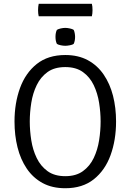

<svg xmlns="http://www.w3.org/2000/svg" viewBox="-20 -987 693 1019"><path d="M138 -342Q138 -293.5 146 -242.5Q154 -191.5 174.8 -148.5Q195.5 -105.5 232.2 -78.8Q269 -52 326.5 -52Q383.5 -52 420.2 -78.8Q457 -105.5 477.5 -148.5Q498 -191.5 506 -242.5Q514 -293.5 514 -342Q514 -390.5 506 -441.2Q498 -492 477.5 -535Q457 -578 420.2 -604.5Q383.5 -631 326.5 -631Q269 -631 232.2 -604.5Q195.5 -578 174.8 -535Q154 -492 146 -441.2Q138 -390.5 138 -342ZM57 -342Q57 -439.5 86.2 -519.8Q115.5 -600 175.2 -647.5Q235 -695 326.5 -695Q395.5 -695 446.2 -667.5Q497 -640 530.2 -591.2Q563.5 -542.5 579.8 -478.8Q596 -415 596 -342Q596 -244 566.8 -163.5Q537.5 -83 477.8 -35.5Q418 12 326.5 12Q257 12 206.2 -15.5Q155.5 -43 122.2 -92Q89 -141 73 -205Q57 -269 57 -342ZM274.5 -791.5Q274.5 -814 282 -828.5Q289 -833 302 -836Q315 -839 326.5 -839Q337 -839 351 -836Q365 -833 371 -828.5Q374.5 -822 376.5 -811.2Q378.5 -800.5 378.5 -791.5Q378.5 -769 371 -754Q365.5 -749.5 351.2 -746.8Q337 -744 326.5 -744Q315 -744 302 -746.8Q289 -749.5 282 -754Q274.5 -769 274.5 -791.5ZM185.5 -900.5Q182 -914.5 182 -933Q182 -951.5 185.5 -967H467.5Q469.5 -959 470.2 -951.5Q471 -944 471 -933Q471 -915 467.5 -900.5Z"/></svg>

Font: Signika SC
Style: Regular
Weight: 300
Designer: Anna Giedryś
Foundry: Anna Giedryś
Version: Version 2.000